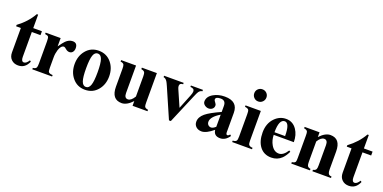

<svg xmlns="http://www.w3.org/2000/svg" viewBox="-14 -1464 4471 2243"><g transform="rotate(20 2221.5 -342.5)"><path d="M322.3 -78.1Q284.2 14.6 195.3 14.6Q144 14.6 111.8 -16.6Q78.1 -48.8 78.1 -104V-407.7H19V-425.3Q134.3 -510.3 198.2 -623.5H214.4V-456.1H322.3V-407.7H214.4V-98.1Q214.4 -41.5 248 -41.5Q278.3 -41.5 307.6 -89.4Z M761.2 -403.8Q761.2 -375 746.1 -356Q731 -336.9 706.1 -336.9Q680.7 -336.9 658.9 -356Q637.2 -375 628.4 -375Q589.8 -375 569.3 -309.6Q555.2 -263.7 555.2 -217.3V-89.4Q555.2 -47.4 562.5 -36.1Q573.2 -19.5 614.7 -18.1V0H368.7V-18.1Q401.9 -19.5 412.1 -40Q418.5 -53.2 418.5 -89.4V-362.8Q418.5 -409.2 410.4 -421.6Q402.3 -434.1 368.7 -438.5V-456.1H555.2V-353Q598.1 -413.6 616.7 -431.6Q656.2 -470.2 701.7 -470.2Q761.2 -470.2 761.2 -403.8Z M1241.2 -228Q1241.2 -128.4 1185.1 -59.6Q1124.5 14.6 1026.4 14.6Q928.2 14.6 868.2 -59.6Q812 -127.9 812 -228Q812 -327.6 868.2 -396.5Q928.2 -470.2 1026.4 -470.2Q1124.5 -470.2 1185.1 -396.5Q1241.2 -327.6 1241.2 -228ZM1097.7 -228Q1097.7 -339.8 1080.8 -387.7Q1064 -435.5 1026.4 -435.5Q988.8 -435.5 971.9 -387.7Q955.1 -339.8 955.1 -228Q955.1 -116.2 971.9 -68.1Q988.8 -20 1026.4 -20Q1064 -20 1080.8 -68.1Q1097.7 -116.2 1097.7 -228Z M1800.8 0H1615.2V-58.6Q1546.4 14.6 1483.4 14.6Q1356.4 14.6 1356.4 -144.5V-366.7Q1356.4 -403.8 1349.6 -416.5Q1339.8 -434.1 1307.1 -437.5V-456.1H1492.7V-115.2Q1492.7 -51.8 1537.1 -51.8Q1577.1 -51.8 1615.2 -115.2V-366.7Q1615.2 -401.9 1607.9 -415Q1597.7 -432.1 1564.9 -437.5V-456.1H1751.5V-93.3Q1751.5 -52.7 1756.8 -41.5Q1765.6 -22.9 1800.8 -18.1Z M2324.2 -438.5Q2297.9 -436.5 2279.8 -410.6Q2270 -396.5 2250 -349.1L2096.2 14.6H2073.2L1912.6 -354Q1895.5 -393.1 1886.7 -406.2Q1866.7 -436 1841.3 -438.5V-456.1H2084.5V-438.5Q2041.5 -438.5 2041.5 -403.3Q2041.5 -387.7 2049.8 -368.7L2138.7 -165.5L2211.4 -346.2Q2225.1 -379.9 2225.1 -399.9Q2225.1 -436.5 2174.8 -438.5V-456.1H2324.2Z M2816.4 -61.5Q2770 6.8 2704.6 6.8Q2626 6.8 2618.2 -66.4Q2531.7 5.9 2473.1 5.9Q2431.2 5.9 2404.5 -18.3Q2377.9 -42.5 2377.9 -81.5Q2377.9 -138.7 2435.1 -186.5Q2487.8 -230 2618.2 -288.6V-363.8Q2618.2 -432.1 2554.7 -432.1Q2492.2 -432.1 2492.2 -398.4Q2492.2 -386.2 2508.1 -367.9Q2523.9 -349.6 2523.9 -332Q2523.9 -306.2 2504.9 -290.3Q2485.8 -274.4 2459.5 -274.4Q2434.1 -274.4 2411.1 -291Q2386.2 -309.6 2386.2 -335.9Q2386.2 -397 2453.6 -435.5Q2514.2 -470.2 2593.3 -470.2Q2754.9 -470.2 2754.9 -327.1V-87.4Q2754.9 -55.7 2773.4 -55.7Q2786.6 -55.7 2802.7 -75.2ZM2618.2 -104V-254.9Q2511.2 -190.9 2511.2 -128.9Q2511.2 -105 2525.9 -90.1Q2540.5 -75.2 2562.5 -75.2Q2585.4 -75.2 2618.2 -104Z M3051.8 -625.5Q3051.8 -593.8 3029.8 -571.5Q3007.8 -549.3 2976.1 -549.3Q2944.3 -549.3 2922.6 -571.5Q2900.9 -593.8 2900.9 -625.5Q2900.9 -657.2 2922.6 -678.7Q2944.3 -700.2 2976.1 -700.2Q3007.8 -700.2 3029.8 -678.7Q3051.8 -657.2 3051.8 -625.5ZM3100.1 0H2853.5V-18.1Q2888.7 -19.5 2899.4 -36.1Q2907.7 -49.3 2907.7 -89.4V-362.8Q2907.7 -405.3 2901.9 -416Q2892.6 -433.6 2853.5 -438.5V-456.1H3043.9V-89.4Q3043.9 -51.3 3051.8 -38.1Q3063 -19.5 3100.1 -18.1Z M3530.8 -125Q3500.5 -64.5 3469.7 -35.2Q3418 14.6 3342.3 14.6Q3252 14.6 3200.4 -50.8Q3148.9 -116.2 3148.9 -228Q3148.9 -340.8 3216.3 -409.7Q3275.9 -470.2 3354.5 -470.2Q3439.5 -470.2 3488.3 -397.9Q3530.8 -335 3530.8 -245.1H3280.8Q3281.7 -178.2 3313 -124Q3350.1 -59.6 3410.6 -59.6Q3465.3 -59.6 3514.2 -135.7ZM3410.6 -276.9Q3410.6 -438.5 3349.1 -438.5Q3278.8 -438.5 3278.8 -276.9Z M4082 0H3851.1V-18.1Q3880.4 -22.9 3889.6 -42Q3896 -55.2 3896 -89.4V-340.3Q3896 -403.8 3852.1 -403.8Q3811 -403.8 3773.9 -342.3V-89.4Q3773.9 -54.7 3780.8 -41.5Q3790.5 -22.5 3820.3 -18.1V0H3588.4V-18.1Q3623 -22 3632.3 -40Q3637.2 -50.8 3637.2 -89.4V-362.8Q3637.2 -403.3 3632.3 -414.1Q3623 -433.6 3588.4 -438.5V-456.1H3773.9V-397.5Q3842.3 -470.2 3905.8 -470.2Q4032.7 -470.2 4032.7 -311.5V-89.4Q4032.7 -35.2 4055.2 -24.4Q4064.9 -20 4082 -18.1Z M4433.1 -78.1Q4395 14.6 4306.2 14.6Q4254.9 14.6 4222.7 -16.6Q4189 -48.8 4189 -104V-407.7H4129.9V-425.3Q4245.1 -510.3 4309.1 -623.5H4325.2V-456.1H4433.1V-407.7H4325.2V-98.1Q4325.2 -41.5 4358.9 -41.5Q4389.2 -41.5 4418.5 -89.4Z"/></g></svg>

Font: Dai Banna SIL Light
Style: Bold
Weight: 700
Designer: Victor Gaultney
Foundry: SIL International
Version: Version 2.001